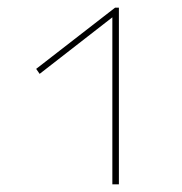

<svg xmlns="http://www.w3.org/2000/svg" viewBox="-20 -479 473 499"><path d="M289 -459V0H272V-434L83 -287L74 -300L279 -459Z"/></svg>

Font: Ysabeau SC Thin
Style: Regular
Weight: 200
Designer: Christian Thalmann (Catharsis Fonts)
Version: Version 0.003